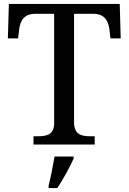

<svg xmlns="http://www.w3.org/2000/svg" viewBox="-20 -734 653 975"><path d="M150 0H461V-42H438C393 -42 356 -51 356 -114V-664H453C513 -664 531 -626 536 -582L541 -539H593L588 -714H25L20 -539H72L77 -582C82 -626 100 -664 159 -664H255V-109C255 -50 217 -42 173 -42H150ZM227 208V221H271C299 179 336 113 354 71V61H257C249 109 238 164 227 208Z"/></svg>

Font: Noto Serif Balinese
Style: Regular
Weight: 400
Designer: Monotype Design Team
Foundry: Monotype Imaging Inc.
Version: Version 2.005